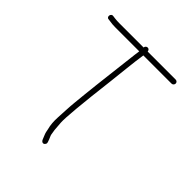

<svg xmlns="http://www.w3.org/2000/svg" viewBox="-201 -774 996 996"><g transform="rotate(45 296.5 -276.5)"><path d="M294 -629H116C103.3 -629 92 -629.7 82 -631L67 -633C47.6 -636.2 43.7 -604 63 -604L78 -602C89.3 -600 102 -599 116 -599H292C290.7 -591 289.3 -581 288 -569C277 -470.4 259.3 -334 249.5 -236L243.5 -176C239 -130.6 239.5 -114.5 236.1 -59.9C234.2 -29.1 236.5 -1.9 243 22L246.5 39.5C248.5 49.7 257.6 67.8 260.8 77.4C265.5 91.4 281.6 98.8 290.3 79.7C294.3 70.9 276 37.2 275 31.5C270.5 6.7 269.1 0.8 266 -49.7C263.8 -85.4 274 -196.3 296.5 -382.5C304.8 -450.8 311.6 -531.5 322 -599H529C537.2 -599 544 -606.2 544 -614.5C544 -622.9 537.2 -629 529 -629H324C322.3 -639 317.3 -644 309 -644C301.1 -644 294 -636.9 294 -629Z"/></g></svg>

Font: MewTooHand
Style: Regular
Weight: 400
Designer: Mew Too, Robert Jablonski
Version: Version 0.77